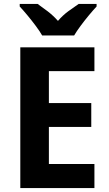

<svg xmlns="http://www.w3.org/2000/svg" viewBox="-20 -954 554 974"><path d="M459 0H83V-714H459V-593H228V-431H443V-310H228V-122H459ZM194 -774Q182 -795 161.5 -822.5Q141 -850 119 -876.5Q97 -903 80 -921V-934H171Q194 -918 222 -896.5Q250 -875 274 -848Q298 -876 326.5 -897Q355 -918 379 -934H470V-921Q453 -903 431 -876.5Q409 -850 389 -823Q369 -796 356 -774Z"/></svg>

Font: Noto Sans Gurmukhi UI SemiCondensed
Style: Bold
Weight: 700
Width: 4
Designer: Jelle Bosma - Monotype Design Team
Foundry: Monotype Imaging Inc.
Version: Version 2.004; ttfautohint (v1.8.4.7-5d5b)